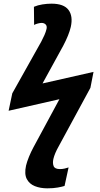

<svg xmlns="http://www.w3.org/2000/svg" viewBox="-20 -787 548 1047"><path d="M238 240Q200 240 170 228Q140 216 126 189Q112 162 122 116Q127 95 138 68Q149 41 162 17L304 -246L27 -183L47 -278L205 -560Q215 -579 222.5 -596Q230 -613 234 -630Q237 -646 228.5 -654Q220 -662 207 -662Q199 -662 187 -659Q175 -656 166 -651L165 -750Q186 -759 211.5 -763Q237 -767 261 -767Q328 -767 353.5 -733Q379 -699 366 -640Q356 -597 325 -538L212 -332L490 -395L473 -308L300 11Q278 50 271 80Q266 103 272.5 119Q279 135 307 135Q321 135 333 132Q345 129 354 126L332 227Q320 231 295.5 235.5Q271 240 238 240Z"/></svg>

Font: Noto Sans SemiCondensed
Style: Bold Italic
Weight: 700
Width: 4
Italic angle: -12°
Designer: Monotype Design Team
Foundry: Monotype Imaging Inc.
Version: Version 2.013; ttfautohint (v1.8.4.7-5d5b)